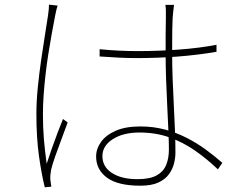

<svg xmlns="http://www.w3.org/2000/svg" viewBox="-20 -779 1040 823"><path d="M407 -568Q449 -564 488.5 -562Q528 -560 571 -560Q660 -560 747.5 -566.5Q835 -573 908 -587V-557Q827 -543 740.5 -536.5Q654 -530 568 -530Q526 -530 488.5 -532Q451 -534 407 -537ZM726 -758Q724 -742 722.5 -729Q721 -716 720 -702Q719 -682 718.5 -653.5Q718 -625 718 -595Q718 -565 718 -542Q718 -496 720 -441Q722 -386 725 -329Q728 -272 730 -219.5Q732 -167 732 -125Q732 -103 726 -78.5Q720 -54 704 -32Q688 -10 658.5 3.5Q629 17 582 17Q485 17 438.5 -17.5Q392 -52 392 -108Q392 -141 413 -170.5Q434 -200 476 -218.5Q518 -237 581 -237Q637 -237 686 -224Q735 -211 778.5 -189Q822 -167 860.5 -139Q899 -111 933 -81L914 -53Q867 -98 816 -133.5Q765 -169 706.5 -190Q648 -211 578 -211Q508 -211 463.5 -182.5Q419 -154 419 -110Q419 -64 460 -37.5Q501 -11 569 -11Q623 -11 652 -27.5Q681 -44 692.5 -72.5Q704 -101 704 -138Q704 -166 702 -215Q700 -264 697 -322Q694 -380 692 -437.5Q690 -495 690 -540Q690 -586 690 -628.5Q690 -671 691 -701Q691 -715 691 -730.5Q691 -746 689 -758ZM227 -755Q225 -749 223 -742Q221 -735 219.5 -727Q218 -719 216 -710Q209 -674 201.5 -632.5Q194 -591 187 -546.5Q180 -502 175 -457.5Q170 -413 167 -370.5Q164 -328 164 -291Q164 -233 168 -184.5Q172 -136 180 -77Q189 -105 201.5 -140.5Q214 -176 227 -210.5Q240 -245 250 -269L270 -254Q260 -226 245 -186.5Q230 -147 217 -110Q204 -73 199 -51Q197 -41 196 -29Q195 -17 196 -7Q197 0 198 8Q199 16 200 21L172 24Q158 -32 147 -110.5Q136 -189 136 -290Q136 -344 142 -404Q148 -464 156.5 -522.5Q165 -581 173 -631Q181 -681 186 -714Q188 -728 189 -739Q190 -750 190 -759Z"/></svg>

Font: Noto Sans SC Thin
Style: Regular
Weight: 100
Designer: Ryoko NISHIZUKA 西塚涼子 (kana, bopomofo & ideographs); Paul D. Hunt (Latin, Greek & Cyrillic); Sandoll Communications 산돌커뮤니
Foundry: Adobe
Version: Version 2.004-H2;hotconv 1.0.118;makeotfexe 2.5.65603